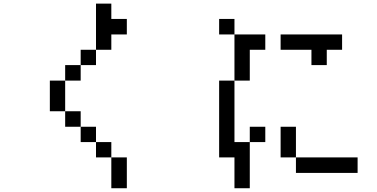

<svg xmlns="http://www.w3.org/2000/svg" viewBox="-20 -879 2040 1040"><path d="M250 -276.4V-442.4H333V-526.4H417V-609.4H500V-859.4H583V-776.4H667V-692.4H583V-609.4H500V-526.4H417V-442.4H333V-276.4H417V-192.4H500V-109.4H583V-26.4H667V140.6H583V-26.4H500V-109.4H417V-192.4H333V-276.4Z M1500 -609.4V-692.4H1833V-609.4H1750V-526.4H1667V-609.4ZM1500 -26.4V-192.4H1583V-26.4H1917V57.6H1583V-26.4ZM1167 -692.4V-776.4H1250V-692.4ZM1167 -26.4V-442.4H1250V-692.4H1417V-609.4H1333V-442.4H1250V-109.4H1333V140.6H1250V-26.4ZM1333 -109.4V-192.4H1417V-109.4Z"/></svg>

Font: KH Dot kagurazaka 12
Style: Regular
Weight: 400
Designer: Original version for X68000 by Keitarou Hiraki (http://hp.vector.co.jp/authors/VA000874/) / TrueType conversion by Homem
Version: Version 1.00.20150527